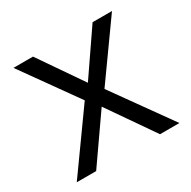

<svg xmlns="http://www.w3.org/2000/svg" viewBox="-116 -594 704 707"><g transform="rotate(-30 236.0 -240.5)"><path d="M17.1 0 193.4 -246.6 25.9 -481.4H108.9L235.8 -296.9L362.3 -481.4H444.8L277.3 -246.6L453.6 0H371.1L235.8 -195.3L99.6 0Z"/></g></svg>

Font: Khula Regular
Style: Regular
Weight: 400
Designer: Erin McLaughlin, Steve Matteson
Version: Version 1.000;PS 1.0;hotconv 1.0.72;makeotf.lib2.5.5900